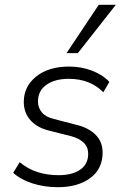

<svg xmlns="http://www.w3.org/2000/svg" viewBox="-20 -771 518 799"><path d="M221 8Q164 8 114.5 -8Q65 -24 35 -52L62 -96Q97 -67 137.5 -54.5Q178 -42 224 -42Q281 -42 314 -65Q347 -88 347 -131Q347 -159 328.5 -177Q310 -195 277 -204L182 -228Q134 -240 106.5 -271Q79 -302 79 -347Q79 -411 130.5 -452.5Q182 -494 268 -494Q319 -494 364 -476.5Q409 -459 435 -430L410 -387Q355 -443 266 -443Q208 -443 173 -418Q138 -393 138 -349Q138 -323 154 -303.5Q170 -284 204 -276L300 -251Q349 -239 378 -210Q407 -181 407 -136Q407 -68 355.5 -30Q304 8 221 8ZM257 -550 391 -751H462L304 -550Z"/></svg>

Font: Nunito Sans Light
Style: Italic
Weight: 300
Italic angle: -9°
Designer: Vernon Adams
Foundry: Vernon Adams
Version: Version 3.006; ttfautohint (v1.8.3)